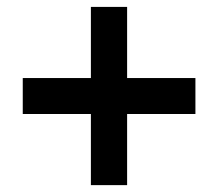

<svg xmlns="http://www.w3.org/2000/svg" viewBox="-20 -603 632 556"><path d="M243.2 -66.9V-272.9H45.9V-377H243.2V-583H348.1V-377H545.9V-272.9H348.1V-66.9Z"/></svg>

Font: Fixel Text SemiBold
Style: Regular
Weight: 600
Width: 4
Designer: AlfaBravo + MacPaw
Foundry: Kyrylo Tkachov, Marchela Mozhyna, Serhii Makarenko, Maria Weinstein, Zakhar Kryvoshyya
Version: Version 1.211